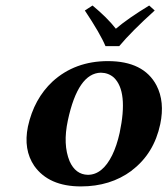

<svg xmlns="http://www.w3.org/2000/svg" viewBox="-20 -665 606 695"><path d="M411.6 -498H361.8Q342.8 -543.5 287.1 -627L314.9 -645Q368.2 -601.1 399.4 -561Q442.9 -598.1 520 -645L540 -627Q455.6 -550.8 411.6 -498ZM345.2 -401.9Q262.2 -400.4 225.6 -229Q207 -142.1 231.9 -81.5Q253.4 -33.2 297.9 -32.2Q351.1 -32.2 386.2 -103.5Q402.8 -137.7 413.1 -184.1Q444.8 -334 392.1 -384.3Q372.6 -401.4 345.2 -401.9ZM81.1 -207Q103 -307.1 170.4 -370.1Q251.5 -443.8 370.6 -443.8Q500 -443.8 546.4 -356Q577.1 -296.9 560.1 -215.8Q537.6 -109.4 458 -48.8Q456.5 -47.9 456.1 -46.9Q379.4 9.8 272.9 9.8Q156.7 9.8 104 -64.5Q64 -123.5 81.1 -207Z"/></svg>

Font: Linux Libertine Slanted O
Style: Bold Slanted
Weight: 700
Designer: Philipp H. Poll
Foundry: Philipp H. Poll
Version: Version 5.0.0